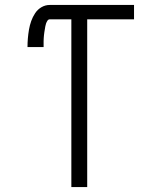

<svg xmlns="http://www.w3.org/2000/svg" viewBox="-20 -755 640 775"><path d="M268 0V-677H181Q175 -677 171.5 -671.5Q168 -666 166 -660.5Q164 -655 163 -649Q162 -643 161 -637Q160 -631 159 -625Q158 -619 157.5 -613Q157 -607 156.5 -601Q156 -595 156 -589Q156 -583 156 -577Q156 -571 156 -565H91Q91 -583 92.5 -600.5Q94 -618 97 -635.5Q100 -653 106 -670Q112 -687 122 -702Q132 -717 147.5 -726Q163 -735 181 -735H521V-677H332V0Z"/></svg>

Font: Iosevka Custom Light Extended
Style: Regular
Weight: 300
Width: 7
Monospace: yes
Designer: Belleve Invis
Foundry: Belleve Invis
Version: Version 11.2.4; ttfautohint (v1.8.4)